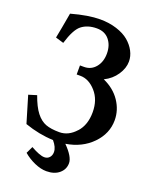

<svg xmlns="http://www.w3.org/2000/svg" viewBox="-167 -823 857 1092"><g transform="rotate(20 262.0 -276.5)"><path d="M481 -564.9Q481 -524.9 454.1 -484.4Q427.2 -443.8 380.9 -421.4Q447.3 -391.6 483.2 -338.1Q519 -284.7 519 -223.6Q519 -142.6 458.3 -80.1Q397.5 -17.6 300.8 -2Q358.4 56.2 358.4 94.7Q358.4 132.3 329.3 157Q300.3 181.6 252 181.6Q218.3 181.6 179.7 164.6Q141.1 147.5 111.3 121.6L131.3 79.6Q186.5 110.8 213.9 110.8Q232.9 110.8 244.6 97.9Q256.3 85 256.3 64.9Q256.3 35.6 227.5 2Q142.6 -1 54.7 -31.7Q48.3 -54.7 6.8 -191.9L55.7 -207Q78.1 -143.6 104.5 -109.9Q130.9 -76.2 162.8 -64.2Q194.8 -52.2 245.6 -52.2Q300.8 -52.2 343.8 -100.6V-100.1Q385.7 -146 385.7 -223.6Q385.7 -298.8 343 -346.7Q300.3 -394.5 249 -394.5H226.6V-449.2H251Q293.9 -449.2 320.8 -481.9Q347.7 -514.6 347.7 -564.9Q347.7 -614.7 320.8 -647.5Q293.9 -680.2 245.6 -680.2Q189.5 -680.2 153.3 -651.4Q119.6 -624.5 93.3 -537.1L44.4 -551.8Q55.2 -605 72.8 -706.5Q174.8 -734.9 245.6 -734.9Q300.8 -734.9 346.4 -720.2Q392.1 -705.6 420.9 -681.2Q449.7 -656.7 465.3 -626.7Q481 -596.7 481 -564.9Z"/></g></svg>

Font: Flanker
Style: Bold
Weight: 700
Designer: Flanker
Foundry: Flanker
Version: Version 2.021